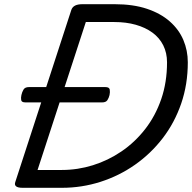

<svg xmlns="http://www.w3.org/2000/svg" viewBox="-20 -895 915 915"><path d="M88 0Q43 0 53 -28L320 -848Q325 -862 338 -868.5Q351 -875 373 -875H526Q615 -875 680.5 -853Q746 -831 789.5 -792.5Q833 -754 854 -704Q875 -654 875 -598Q875 -493 843.5 -401.5Q812 -310 755.5 -236.5Q699 -163 623.5 -110Q548 -57 459 -28.5Q370 0 275 0ZM159 -85H275Q350 -85 422.5 -107.5Q495 -130 559 -173.5Q623 -217 672 -280Q721 -343 748.5 -423Q776 -503 776 -598Q776 -643 758 -679Q740 -715 706.5 -739.5Q673 -764 627 -777Q581 -790 525 -790H389ZM101 -407Q83 -407 81 -418Q79 -429 82 -442Q85 -456 92 -468Q99 -480 118 -480H482Q501 -480 503 -468Q505 -456 502 -442Q499 -429 492 -418Q485 -407 467 -407Z"/></svg>

Font: Playwrite DK Uloopet
Style: Regular
Weight: 400
Designer: Veronika Burian, José Scaglione
Foundry: TypeTogether
Version: Version 1.002